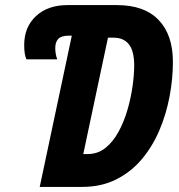

<svg xmlns="http://www.w3.org/2000/svg" viewBox="-20 -734 703 754"><path d="M136 0 262 -594H251Q221 -594 209 -581.5Q197 -569 197 -545Q197 -535 199 -522.5Q201 -510 205 -501H84Q75 -519 75 -557Q75 -628 121.5 -671Q168 -714 245 -714H439Q547 -714 603 -655.5Q659 -597 659 -491Q659 -425 646 -355.5Q633 -286 606 -222.5Q579 -159 537 -109Q495 -59 436.5 -29.5Q378 0 302 0ZM324 -129Q364 -129 394 -153Q424 -177 445.5 -216.5Q467 -256 480.5 -302.5Q494 -349 500.5 -395Q507 -441 507 -477Q507 -533 486.5 -559.5Q466 -586 426 -586H404L307 -129Z"/></svg>

Font: Noto Sans ExtraCondensed ExtraBold
Style: Italic
Weight: 800
Width: 2
Italic angle: -12°
Designer: Monotype Design Team
Foundry: Monotype Imaging Inc.
Version: Version 2.013; ttfautohint (v1.8.4.7-5d5b)